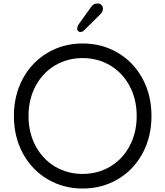

<svg xmlns="http://www.w3.org/2000/svg" viewBox="-20 -1060 951 1104"><path d="M60 -393Q60 -513 111.5 -608Q163 -703 253.5 -756.5Q344 -810 455 -810Q567 -810 657.5 -756.5Q748 -703 799.5 -608Q851 -513 851 -393Q851 -273 799.5 -178Q748 -83 657.5 -29.5Q567 24 455 24Q344 24 253.5 -29.5Q163 -83 111.5 -178Q60 -273 60 -393ZM766 -393Q766 -489 725.5 -565Q685 -641 614 -683.5Q543 -726 455 -726Q367 -726 296 -683.5Q225 -641 184.5 -565Q144 -489 144 -393Q144 -297 184.5 -221Q225 -145 296 -102.5Q367 -60 455 -60Q543 -60 614 -102.5Q685 -145 725.5 -221Q766 -297 766 -393ZM424 -892Q424 -908 433 -921L504 -1020Q511 -1030 519.5 -1035Q528 -1040 543 -1040Q555 -1040 563.5 -1031.5Q572 -1023 572 -1010Q572 -1002 568.5 -994Q565 -986 560 -981L465 -887Q455 -876 441 -876Q435 -876 429.5 -881Q424 -886 424 -892Z"/></svg>

Font: Tsukimi Rounded Medium
Style: Regular
Weight: 500
Designer: Takashi Funayama
Foundry: Takashi Funayama
Version: Version 1.032; ttfautohint (v1.8.3)